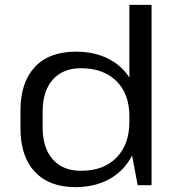

<svg xmlns="http://www.w3.org/2000/svg" viewBox="-20 -760 729 788"><path d="M289 8Q182 8 123 -55Q64 -118 64 -233V-307Q64 -422 123 -485Q182 -548 291 -548Q370 -548 428.5 -517Q487 -486 519 -428.5Q551 -371 551 -291V-254Q551 -174 518.5 -115Q486 -56 427 -24Q368 8 289 8ZM312 -59Q405 -59 458 -113Q511 -167 511 -260V-283Q511 -375 457.5 -427.5Q404 -480 312 -480Q238 -480 196.5 -433Q155 -386 155 -302V-237Q155 -153 196.5 -106Q238 -59 312 -59ZM511 -181V-740H602V0H545Z"/></svg>

Font: Pathway Extreme 72pt Medium
Style: Regular
Weight: 500
Designer: Eduardo Rodriguez Tunni
Foundry: Eduardo Rodriguez Tunni
Version: Version 1.001;gftools[0.9.26]